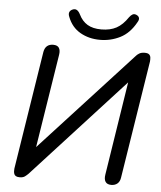

<svg xmlns="http://www.w3.org/2000/svg" viewBox="-60 -965 862 1026"><g transform="rotate(5 370.5 -452.0)"><path d="M84 9Q71 9 64 5Q57 1 54.5 -5.5Q52 -12 51.5 -20Q51 -28 52 -35L152 -669Q156 -691 168.5 -701.5Q181 -712 201 -712Q224 -712 232.5 -698.5Q241 -685 237 -661L152 -124L127 -126L644 -689Q651 -698 662.5 -705Q674 -712 692 -712Q709 -712 716 -705.5Q723 -699 724 -689Q725 -679 724 -668L624 -36Q621 -15 608 -4Q595 7 575 7Q553 7 544 -6.5Q535 -20 539 -45L623 -582L648 -580L130 -14Q122 -6 112 1.5Q102 9 84 9ZM447 -760Q388 -760 341.5 -786.5Q295 -813 274 -867Q267 -883 271.5 -893.5Q276 -904 289 -909Q301 -914 311 -908Q321 -902 329 -886Q346 -851 375 -833.5Q404 -816 450 -816Q497 -816 530.5 -834Q564 -852 592 -894Q601 -906 610 -910.5Q619 -915 630 -910Q642 -905 645 -895Q648 -885 639 -871Q606 -811 555.5 -785.5Q505 -760 447 -760Z"/></g></svg>

Font: Nunito Medium
Style: Italic
Weight: 500
Designer: Vernon Adams
Foundry: Vernon Adams
Version: Version 3.601